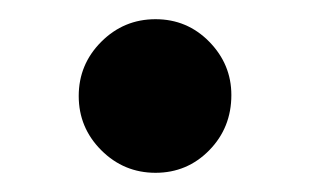

<svg xmlns="http://www.w3.org/2000/svg" viewBox="-20 -449 324 200"><path d="M62 -349Q62 -382 85.5 -405.5Q109 -429 142 -429Q175 -429 198 -405.5Q221 -382 221 -350Q221 -316 198 -292.5Q175 -269 142 -269Q109 -269 85.5 -292.5Q62 -316 62 -349Z"/></svg>

Font: Ibarra Real Nova
Style: Bold
Weight: 700
Designer: Jose Maria Ribagorda & Octavio Pardo
Foundry: Jose Maria Ribagorda
Version: Version 1.014